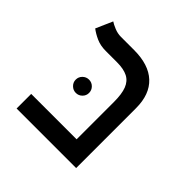

<svg xmlns="http://www.w3.org/2000/svg" viewBox="-159 -758 904 904"><g transform="rotate(45 293.0 -306.0)"><path d="M372.6 0V-346.2Q372.6 -398.9 360.6 -429.9Q348.6 -460.9 321.8 -474.6Q294.9 -488.3 251 -488.3H175.8Q140.1 -488.3 112.5 -500.7Q85 -513.2 65.4 -528.3L102.1 -611.8Q113.3 -604 135 -595Q156.7 -585.9 179.7 -585.9H266.6Q364.3 -585.9 415.5 -538.1Q466.8 -490.2 466.8 -398.9V0ZM70.3 0V-97.2H464.4V0ZM215.3 -249Q197.3 -249 184.1 -262Q170.9 -274.9 170.9 -293Q170.9 -311.5 184.1 -324.5Q197.3 -337.4 215.3 -337.4Q233.9 -337.4 246.8 -324.5Q259.8 -311.5 259.8 -293Q259.8 -274.9 246.8 -262Q233.9 -249 215.3 -249Z"/></g></svg>

Font: Cascadia Mono
Style: Regular
Weight: 400
Monospace: yes
Designer: Aaron Bell
Foundry: Saja Typeworks
Version: Version 2404.023